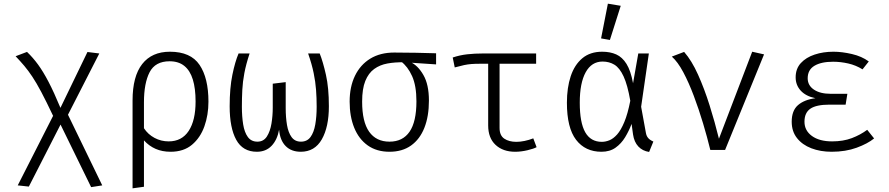

<svg xmlns="http://www.w3.org/2000/svg" viewBox="-20 -816 4840 1045"><path d="M127 -533.5Q159 -503 187 -464.8Q215 -426.5 244.2 -370.5Q273.5 -314.5 309 -229L350 -191.5L536.5 193L476 202.5L309.5 -138L269 -185.5Q231.5 -264.5 204.8 -315Q178 -365.5 156 -398.5Q134 -431.5 112.8 -456.8Q91.5 -482 65 -510ZM456 -533 520.5 -525 350 -191.5 309.5 -138 137 199.5 76.5 193 269 -185.5 309 -229Z M905 -534.5Q1017.5 -534.5 1066 -463Q1114.5 -391.5 1114.5 -262.5Q1114.5 -190.5 1092.5 -128.5Q1070.5 -66.5 1025 -28.2Q979.5 10 908.5 10Q863 10 827 -5.8Q791 -21.5 763.5 -52V200.5L701.5 209V-269Q701.5 -400.5 754 -467.5Q806.5 -534.5 905 -534.5ZM903 -482.5Q825 -482.5 794.2 -422.8Q763.5 -363 763.5 -259.5V-118Q785.5 -84.5 821 -65.5Q856.5 -46.5 898 -46.5Q969.5 -46.5 1007 -103.5Q1044.5 -160.5 1044.5 -263.5Q1044.5 -334.5 1029.5 -383.2Q1014.5 -432 983.2 -457.2Q952 -482.5 903 -482.5Z M1720 -525Q1738 -480 1754 -408.8Q1770 -337.5 1770 -237.5Q1770 -125 1731.5 -57.5Q1693 10 1617 10Q1565.5 10 1534.8 -21Q1504 -52 1499 -110Q1489 -54.5 1458 -22.2Q1427 10 1378 10Q1301.5 10 1265.8 -55Q1230 -120 1230 -237.5Q1230 -337.5 1244.8 -409Q1259.5 -480.5 1278.5 -525H1338.5Q1319 -466 1310 -418.2Q1301 -370.5 1298.8 -326.8Q1296.5 -283 1296.5 -235Q1296.5 -182 1303.5 -138.8Q1310.5 -95.5 1329 -70.2Q1347.5 -45 1381 -45Q1414.5 -45 1432.5 -73Q1450.5 -101 1457.5 -143.5Q1464.5 -186 1464.5 -229.5V-360.5L1535 -369V-227.5Q1535 -177.5 1542 -136Q1549 -94.5 1567 -69.8Q1585 -45 1618 -45Q1651.5 -45 1670 -70.2Q1688.5 -95.5 1696 -138.8Q1703.5 -182 1703.5 -235Q1703.5 -283 1700.2 -326.8Q1697 -370.5 1687.2 -418.2Q1677.5 -466 1657 -525Z M2125.5 -530Q2181.5 -530 2244.2 -528.8Q2307 -527.5 2353.5 -526V-465.5L2205 -475.5L2179 -477Q2130.5 -478 2089 -470.5Q2047.5 -463 2016.5 -440.5Q1985.5 -418 1968.2 -375.2Q1951 -332.5 1951 -263Q1951 -153 1989.2 -99Q2027.5 -45 2100 -45Q2172 -45 2209.2 -99.2Q2246.5 -153.5 2246.5 -264.5Q2246.5 -349.5 2222.8 -402Q2199 -454.5 2162.5 -481.5L2213 -478.5Q2254 -460.5 2284.2 -408.2Q2314.5 -356 2314.5 -268.5Q2314.5 -183 2289.8 -120.5Q2265 -58 2217.2 -24Q2169.5 10 2100 10Q2030 10 1981.5 -24.5Q1933 -59 1908 -120.5Q1883 -182 1883 -263Q1883 -343.5 1912 -403.5Q1941 -463.5 1995.2 -496.8Q2049.5 -530 2125.5 -530Z M2898 -525V-469H2593Q2565.5 -469 2546 -467.5Q2526.5 -466 2506.2 -461.8Q2486 -457.5 2455 -449L2444 -503Q2482.5 -516 2523 -520.5Q2563.5 -525 2609.5 -525ZM2699 -485V-119.5Q2699 -78.5 2724.8 -61.2Q2750.5 -44 2790.5 -44Q2811.5 -44 2835.5 -49Q2859.5 -54 2882.5 -63L2900.5 -15Q2885.5 -6.5 2850.5 1.8Q2815.5 10 2784 10Q2717.5 10 2677.2 -27.5Q2637 -65 2637 -133.5V-485Z M3257.5 -534.5Q3301 -534.5 3334 -519.8Q3367 -505 3390 -468Q3413 -431 3425.5 -363L3454 -525H3511.5L3469.5 -235L3495.5 -92.5Q3498.5 -75.5 3507.8 -64.8Q3517 -54 3536 -45.5L3513 11Q3477 5.5 3454.2 -18.8Q3431.5 -43 3425.5 -84L3417.5 -141.5Q3403.5 -104 3382.5 -69.2Q3361.5 -34.5 3330.2 -12.2Q3299 10 3253.5 10Q3165.5 10 3115.5 -55Q3065.5 -120 3065.5 -257Q3065.5 -338.5 3086.2 -401Q3107 -463.5 3149.5 -499Q3192 -534.5 3257.5 -534.5ZM3259.5 -481Q3200 -481 3167.8 -422.8Q3135.5 -364.5 3135.5 -257Q3135.5 -148.5 3165.2 -96.2Q3195 -44 3255.5 -44Q3275.5 -44 3296.8 -52.5Q3318 -61 3338.8 -84.2Q3359.5 -107.5 3378 -151.8Q3396.5 -196 3410.5 -267.5Q3395.5 -354 3374 -400.2Q3352.5 -446.5 3324.2 -463.8Q3296 -481 3259.5 -481ZM3288.5 -796 3358.5 -784.5 3299.5 -598.5 3251.5 -607Z M3846 0Q3829.5 -68 3806.5 -144.8Q3783.5 -221.5 3756.2 -294Q3729 -366.5 3698.8 -423.2Q3668.5 -480 3636.5 -508L3703.5 -533.5Q3745 -486 3779.2 -409.8Q3813.5 -333.5 3842 -243Q3870.5 -152.5 3893 -61L4074 -534.5L4138.5 -520L3926.5 0Z M4582.5 -246.5H4495Q4423 -246.5 4390.8 -224.5Q4358.5 -202.5 4358.5 -153.5Q4358.5 -105.5 4399 -76Q4439.5 -46.5 4509 -46.5Q4569.5 -46.5 4616.2 -64.2Q4663 -82 4700 -109.5L4737.5 -62.5Q4702.5 -34 4642.5 -12Q4582.5 10 4506.5 10Q4445 10 4395.8 -9Q4346.5 -28 4317.8 -64.5Q4289 -101 4289 -153.5Q4289 -214 4323.2 -243.8Q4357.5 -273.5 4418 -281.5Q4365.5 -292.5 4338 -322.8Q4310.5 -353 4310.5 -395Q4310.5 -442 4338.8 -472.8Q4367 -503.5 4413.8 -519Q4460.5 -534.5 4516.5 -534.5Q4562.5 -534.5 4616.5 -522Q4670.5 -509.5 4708.5 -481.5L4674.5 -438.5Q4638.5 -461 4596.8 -470.5Q4555 -480 4514.5 -480Q4449.5 -480 4412.8 -458Q4376 -436 4376 -390Q4376 -351 4410 -328.2Q4444 -305.5 4500.5 -305.5H4592Z"/></svg>

Font: Fira Code Light Light
Style: Regular
Weight: 300
Monospace: yes
Version: Version 5.002